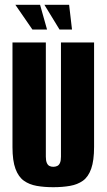

<svg xmlns="http://www.w3.org/2000/svg" viewBox="-20 -768 444 800"><path d="M202 12Q164 12 133 6.5Q102 1 79.5 -15Q57 -31 44.5 -64.5Q32 -98 32 -155V-591H171V-115Q171 -99 175 -89.5Q179 -80 186 -76.5Q193 -73 202 -73Q211 -73 218.5 -76.5Q226 -80 230 -89.5Q234 -99 234 -115V-591H372V-156Q372 -99 360 -65Q348 -31 325.5 -15Q303 1 271.5 6.5Q240 12 202 12ZM280 -645H228L165 -748H268ZM176 -645H115L44 -748H147Z"/></svg>

Font: Alumni Sans ExtraBold
Style: Regular
Weight: 800
Designer: Robert E. Leuschke
Foundry: Robert E. Leuschke
Version: Version 1.018